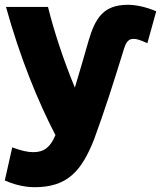

<svg xmlns="http://www.w3.org/2000/svg" viewBox="-40 -573 671 800"><path d="M-20 179 11 41C49 55 74 61 99 61C144 61 170 40 191 -10C118 -151 44 -331 -15 -544H160C184 -446 226 -318 272 -208C293 -277 311 -341 329 -403C357 -499 392 -553 493 -553C525 -553 566 -545 611 -526L574 -393C541 -408 529 -411 515 -411C494 -411 484 -393 478 -374C432 -225 398 -118 353 5C300 141 240 207 104 207C55 207 9 192 -20 179Z"/></svg>

Font: Repo ExtraBold
Style: Bold
Weight: 700
Designer: Stefan Peev
Foundry: Context Ltd
Version: Version 1.502